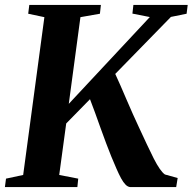

<svg xmlns="http://www.w3.org/2000/svg" viewBox="-30 -763 786 783"><path d="M-10 0 -5.5 -34.5 64.5 -49.5 151 -693 85 -707 89.5 -743H381.5L377.5 -707L298 -693L250.5 -339.5L581 -693.5L510 -707.5L514 -743H735.5L731 -707L667 -694L440 -461.5Q449.5 -441 461.5 -413.8Q473.5 -386.5 486.2 -356.5Q499 -326.5 512 -297.5Q525 -268.5 536.5 -244Q554 -206.5 569 -174.2Q584 -142 597 -116.5Q610 -91 621.5 -74.5Q633 -58 642.5 -51.5L694.5 -37L688.5 0H502Q491.5 -0.5 482.2 -9.8Q473 -19 464 -35.5Q455 -52 445.2 -74.5Q435.5 -97 424 -124.5Q414.5 -147.5 403.2 -177.8Q392 -208 380.2 -240.5Q368.5 -273 357.5 -303.8Q346.5 -334.5 337 -358.5L240 -259.5L211.5 -49.5L289 -34.5L285.5 0Z"/></svg>

Font: Merriweather 72pt
Style: Bold Italic
Weight: 700
Italic angle: -7.8°
Version: Version 2.101